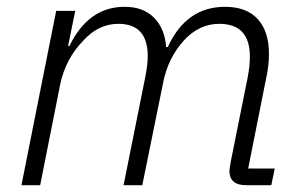

<svg xmlns="http://www.w3.org/2000/svg" viewBox="-20 -544 886 564"><path d="M98 0H43L145 -512H201L180 -409H184Q240 -524 346 -524Q401 -524 432.5 -492Q464 -460 468 -406H473Q527 -524 641 -524Q704 -524 737 -488Q770 -452 770 -386Q770 -352 763 -320L709 -49H787L777 0H703Q654 0 654 -42Q654 -48 658 -70L708 -319Q714 -351 714 -378Q714 -474 624 -474Q565 -474 520 -425Q473 -373 459 -300L398 0H343L407 -319Q414 -356 414 -379Q414 -474 328 -474Q269 -474 225 -425Q173 -372 157 -297Z"/></svg>

Font: IBM Plex Sans Light
Style: Italic
Weight: 300
Italic angle: -11.31°
Designer: Mike Abbink, Paul van der Laan, Pieter van Rosmalen
Foundry: Bold Monday
Version: Version 3.0